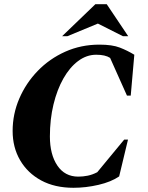

<svg xmlns="http://www.w3.org/2000/svg" viewBox="-20 -882 702 912"><path d="M329 10Q240 10 175.5 -25Q111 -60 75.5 -121Q40 -182 40 -260Q40 -340 71.5 -413.5Q103 -487 159 -545Q215 -603 290 -636.5Q365 -670 452 -670Q513 -670 549 -656Q585 -642 618 -622L601 -428H583L503 -607Q480 -622 437 -622Q391 -622 351 -592Q311 -562 281 -509Q251 -456 234 -385.5Q217 -315 217 -234Q217 -148 252.5 -95.5Q288 -43 352 -43Q374 -43 396.5 -47.5Q419 -52 442 -64L570 -219H588L546 -44Q508 -18 448 -4Q388 10 329 10ZM275 -710 433 -862H487L589 -710H564L445 -770L300 -710Z"/></svg>

Font: Spectral SC ExtraBold
Style: Italic
Weight: 800
Italic angle: -10°
Designer: Jean-Baptiste Levee
Foundry: Production Type
Version: Version 2.001